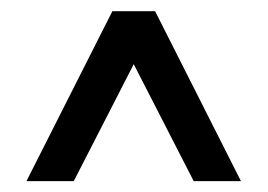

<svg xmlns="http://www.w3.org/2000/svg" viewBox="-20 -739 484 347"><path d="M221.7 -623 330.1 -411.6H415.5L260.3 -718.8H183.1L27.8 -411.6H113.3Z"/></svg>

Font: Winston
Style: Regular
Weight: 400
Designer: Vernon Adams, Kim Jin-seong, David Berlow, Cristiano Sobral
Foundry: The Winston Project Authors
Version: Version 3.004